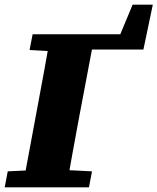

<svg xmlns="http://www.w3.org/2000/svg" viewBox="-33 -798 671 818"><path d="M261 -587 267 -652H554L459 -603L532 -778H618L578 -587ZM-13 0 0 -68 147 -75H221L359 -68L346 0ZM63 0 129 -355Q143 -429 156.5 -503.5Q170 -578 183 -652H371L304 -298Q290 -223 276.5 -148.5Q263 -74 250 0ZM93 -585 106 -652H258L251 -577H235Z"/></svg>

Font: Source Serif 4 Black
Style: Italic
Weight: 900
Italic angle: -12°
Designer: Frank Grießhammer
Foundry: Adobe Systems Incorporated
Version: Version 4.004;hotconv 1.0.116;makeotfexe 2.5.65601